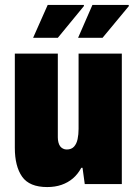

<svg xmlns="http://www.w3.org/2000/svg" viewBox="-20 -745 556 777"><path d="M171 12Q99 12 69.5 -30Q40 -72 40 -147V-528H214V-189Q214 -178 216.5 -168.5Q219 -159 223.5 -153Q228 -147 235 -143.5Q242 -140 250 -140Q269 -140 279.5 -151.5Q290 -163 294 -182Q298 -201 298 -223V-528H473V0H323L314 -66H309Q295 -40 275 -23Q255 -6 229 3Q203 12 171 12ZM114 -592 173 -725H319L320 -721L214 -592ZM296 -592 354 -725H500L502 -721L395 -592Z"/></svg>

Font: Archivo Condensed Black
Style: Regular
Weight: 900
Width: 3
Designer: Hector Gatti
Foundry: Omnibus-Type
Version: Version 2.001